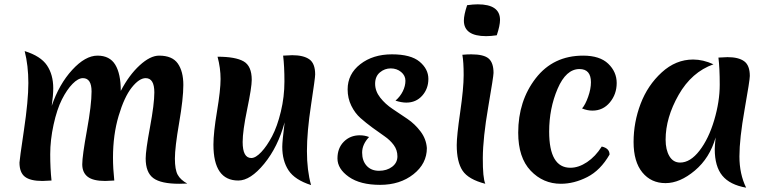

<svg xmlns="http://www.w3.org/2000/svg" viewBox="-20 -834 3544 887"><path d="M502 -106Q502 -56 508 0Q476 2 466 2Q410 2 385 -17.5Q360 -37 360 -75Q360 -113 381.5 -231.5Q403 -350 403 -411.5Q403 -473 363 -473Q341 -473 315 -446.5Q289 -420 266 -374.5Q243 -329 227.5 -258Q212 -187 212 -121.5Q212 -56 218 0Q186 2 176 2Q120 2 95 -17.5Q70 -37 70 -83Q70 -94 90.5 -232Q111 -370 111 -450.5Q111 -531 94 -598Q168 -575 197 -532Q226 -489 226 -426Q226 -394 219 -345Q253 -445 313.5 -511Q374 -577 430.5 -577Q487 -577 512.5 -535Q538 -493 538 -414Q576 -487 625 -532Q674 -577 715 -577Q776 -577 801.5 -540.5Q827 -504 827 -441.5Q827 -379 807.5 -266Q788 -153 788 -101.5Q788 -50 801 -26.5Q814 -3 845 14Q832 15 808 15Q724 15 688.5 -11Q653 -37 653 -102Q653 -139 673 -246.5Q693 -354 693 -407Q693 -473 653 -473Q623 -473 588.5 -429.5Q554 -386 528 -298.5Q502 -211 502 -106Z M1288 -577Q1318 -579 1330 -579Q1382 -579 1409 -560Q1436 -541 1436 -490Q1436 -474 1417 -349.5Q1398 -225 1398 -136Q1398 -47 1417 21Q1342 -3 1313 -47Q1284 -91 1284 -156Q1284 -181 1295 -269Q1264 -155 1200.5 -77.5Q1137 0 1081 0Q966 0 966 -166Q966 -221 982.5 -319.5Q999 -418 999 -469Q999 -520 985 -572Q1068 -572 1105.5 -550.5Q1143 -529 1143 -465Q1143 -431 1122 -330Q1101 -229 1101 -178Q1101 -104 1141 -104Q1161 -104 1187 -131.5Q1213 -159 1237 -204.5Q1261 -250 1277.5 -318.5Q1294 -387 1294 -457.5Q1294 -528 1288 -577Z M1952 -150Q1952 -78 1890 -29Q1828 20 1736 20Q1644 20 1591.5 -17Q1539 -54 1539 -102Q1539 -150 1568.5 -179.5Q1598 -209 1642 -209Q1665 -209 1685 -201Q1653 -167 1653 -129Q1653 -91 1674 -68Q1695 -45 1731 -45Q1767 -45 1791.5 -63.5Q1816 -82 1816 -111.5Q1816 -141 1799 -164Q1782 -187 1756.5 -204.5Q1731 -222 1701 -244Q1671 -266 1645.5 -288.5Q1620 -311 1603 -345.5Q1586 -380 1586 -421Q1586 -492 1644.5 -537.5Q1703 -583 1790.5 -583Q1878 -583 1918.5 -549Q1959 -515 1959 -469.5Q1959 -424 1930.5 -392Q1902 -360 1857 -360Q1835 -360 1807 -369Q1829 -388 1841 -412.5Q1853 -437 1853 -461Q1853 -485 1833 -501.5Q1813 -518 1785 -518Q1757 -518 1735 -499.5Q1713 -481 1713 -447Q1713 -413 1736.5 -383Q1760 -353 1794 -330.5Q1828 -308 1862.5 -284.5Q1897 -261 1923 -226.5Q1949 -192 1952 -150Z M2222 15Q2144 -5 2117 -45.5Q2090 -86 2090 -164Q2090 -206 2106 -316Q2122 -426 2122 -487Q2122 -548 2116 -581Q2138 -583 2157 -583Q2215 -583 2237.5 -563.5Q2260 -544 2260 -497Q2260 -482 2235.5 -339.5Q2211 -197 2210.5 -104.5Q2210 -12 2222 15ZM2275 -671Q2247 -667 2226 -667Q2123 -667 2123 -739Q2123 -765 2138 -810Q2166 -814 2187 -814Q2290 -814 2290 -742Q2290 -716 2275 -671Z M2517 -226Q2517 -59 2615 -59Q2653 -59 2692 -85Q2731 -111 2760 -157Q2796 -149 2796 -120Q2754 -47 2693 -16Q2632 15 2571 15Q2489 15 2431.5 -45.5Q2374 -106 2374 -221Q2374 -368 2455 -472.5Q2536 -577 2674 -577Q2751 -577 2790 -539.5Q2829 -502 2829 -450.5Q2829 -399 2797.5 -361Q2766 -323 2717 -323Q2693 -323 2669 -333Q2684 -350 2697 -386.5Q2710 -423 2710 -454Q2710 -515 2657 -515Q2595 -515 2556 -424Q2517 -333 2517 -226Z M3055 -189Q3055 -142 3072.5 -112.5Q3090 -83 3122 -83Q3169 -83 3211.5 -138Q3254 -193 3279.5 -279Q3305 -365 3305 -442.5Q3305 -520 3299 -568Q3329 -570 3341 -570Q3392 -570 3418 -551Q3444 -532 3444 -483Q3444 -464 3420 -328.5Q3396 -193 3396 -111.5Q3396 -30 3427 33Q3352 20 3317 -22.5Q3282 -65 3282 -145Q3282 -159 3286 -199Q3259 -104 3190 -46Q3121 12 3054.5 12Q2988 12 2947.5 -37.5Q2907 -87 2907 -178Q2907 -269 2939.5 -354.5Q2972 -440 3037 -499.5Q3102 -559 3182 -559Q3228 -559 3276 -537Q3175 -501 3115 -395.5Q3055 -290 3055 -189Z"/></svg>

Font: Merienda One
Style: Regular
Weight: 400
Designer: Eduardo Rodriguez Tunni
Foundry: Eduardo Rodriguez Tunni
Version: Version 1.001